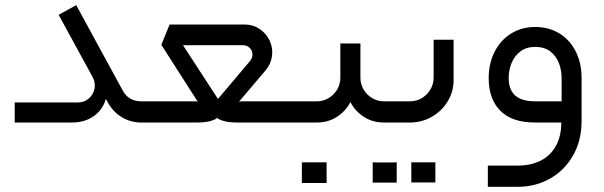

<svg xmlns="http://www.w3.org/2000/svg" viewBox="-20 -478 2357 749"><path d="M260.9 0Q295.6 0 323.1 -12.1Q350.5 -24.3 368.2 -45.2Q386 -66 392.9 -92.3L405.6 -69.6Q426.5 -36.8 459.4 -18.4Q492.3 0 531.4 0H540.8V-82.7H531.4Q507.2 -82.7 488.4 -93.4Q469.6 -104.1 458.9 -124.6L277.4 -457.9L208.8 -420.2L342 -176.2Q353.2 -154.7 348.6 -131.8Q344 -108.9 326.3 -93.6Q308.5 -78.3 283.4 -78.3H37.4V0Z M927.1 -301.7Q943.1 -301.7 953.6 -291.6Q964.1 -281.6 964.7 -266.8Q965.3 -252 954.6 -239.2L830.3 -92L693.9 -301.7ZM540.9 0H746.4Q780.3 0 801.3 -6Q822.3 -12 827.1 -18.6Q831.5 -12.2 852.4 -6.1Q873.2 0 907.6 0H1121.8V-82.7H922.9Q920.6 -82.7 916.8 -82.2Q913 -81.7 911.5 -80.3L1016.6 -204.2Q1037.7 -229.8 1041.3 -260.7Q1045 -291.6 1031.9 -319.5Q1018.8 -347.4 992.9 -364.9Q967 -382.4 933.8 -382.4H641.7L609.4 -303.2L751.9 -80.5Q749.7 -82.7 742.5 -82.7H540.9Q522.6 -73.7 515.8 -57.5Q508.9 -41.4 515.8 -25.2Q522.6 -9.1 540.9 0Z M1121.8 0H1215.5Q1259.3 0 1293.3 -21.5Q1327.2 -43 1347.1 -79.7Q1366.3 -43 1400.4 -21.5Q1434.4 0 1478.5 0H1499.5V-82.7H1478.5Q1453.5 -82.7 1432.1 -95.1Q1410.8 -107.5 1398.4 -128.8Q1386 -150.1 1386 -175.4V-308.5H1307.7V-175.4Q1307.7 -150.1 1295.3 -128.8Q1282.9 -107.5 1261.7 -95.1Q1240.5 -82.7 1215.5 -82.7H1121.8Q1103.5 -73.7 1096.6 -57.5Q1089.7 -41.4 1096.6 -25.2Q1103.5 -9.1 1121.8 0ZM1254.1 235.8Q1254.1 210.9 1254.1 195.3Q1254.1 179.2 1254.1 155.3Q1231.6 155.3 1217.6 155.3Q1203.6 155.3 1188.4 155.3Q1176.5 155.3 1157.6 155.3Q1157.6 179.2 1157.6 195.3Q1157.6 210.9 1157.6 235.8Q1157.6 235.8 1175.6 235.8Q1193.5 235.8 1222.9 235.8Q1222.9 235.8 1254.1 235.8Z M1499.5 0H1579.1Q1625.5 0 1664.6 -22.4Q1703.7 -44.8 1726.6 -82.8Q1749.5 -120.7 1749.5 -166.2V-322.9H1671.6V-175.4Q1671.6 -150.1 1659 -128.8Q1646.3 -107.5 1625.2 -95.1Q1604 -82.7 1579.1 -82.7H1499.5Q1481.3 -73.7 1474.4 -57.5Q1467.5 -41.4 1474.4 -25.2Q1481.3 -9.1 1499.5 0ZM1527.6 234.4Q1527.6 210.5 1527.6 194.9Q1527.6 178.8 1527.6 155.3Q1505.6 155.8 1492.3 155.8Q1478.9 155.8 1463.8 155.8Q1452.3 155.3 1433.9 155.3Q1433.9 178.8 1433.9 194.9Q1433.9 210.5 1433.9 234.4Q1453.7 234.4 1466.1 234.4Q1472.5 234.4 1478 234.4Q1487.2 234.4 1497.3 234.4Q1508.8 234.4 1527.6 234.4ZM1678.4 233.9Q1678.4 210.5 1678.4 194.9Q1678.4 179.2 1678.4 155.3Q1656.3 155.3 1642.8 155.3Q1629.2 155.3 1614 155.3Q1603 155.3 1584.6 155.3Q1584.6 179.2 1584.6 194.9Q1584.6 210.5 1584.6 233.9Q1606.2 233.9 1619.8 233.9Q1633.3 233.9 1647.6 233.9Q1659.1 233.9 1678.4 233.9Z M2067.6 -82.7Q2031.4 -82.7 2008.5 -93.4Q1985.6 -104.1 1975 -124.1Q1964.4 -144.2 1964.4 -173.1Q1964.4 -205.6 1976 -233Q1987.5 -260.4 2010.6 -277.7Q2033.6 -295 2067.6 -295Q2104.8 -295 2127.8 -276.6Q2150.8 -258.1 2160.8 -230.7Q2170.9 -203.3 2170.9 -173.1V-82.7ZM2248.8 -173.1Q2248.8 -232.2 2225.9 -277.4Q2203 -322.7 2161.9 -347.8Q2120.9 -372.8 2067.6 -372.8Q2015.4 -372.8 1974.1 -347.3Q1932.8 -321.8 1909.6 -276.2Q1886.4 -230.6 1886.4 -173.1Q1886.4 -91.6 1931.9 -45.8Q1977.5 0 2067.6 0H2169.6Q2169.6 53.6 2148.6 91.3Q2127.6 129.1 2089.4 148.5Q2051.2 167.9 2000.7 167.9H1883.1V250.7H2000.7Q2069.2 250.7 2125.8 218.6Q2182.4 186.6 2215.6 128.3Q2248.8 70 2248.8 -6.2Z"/></svg>

Font: Arad-FD-VF Thin
Style: Regular
Weight: 100
Designer: Mohammad Darvishi
Version: Version 1.010;September 21, 2024;FontCreator 15.0.0.2992 64-